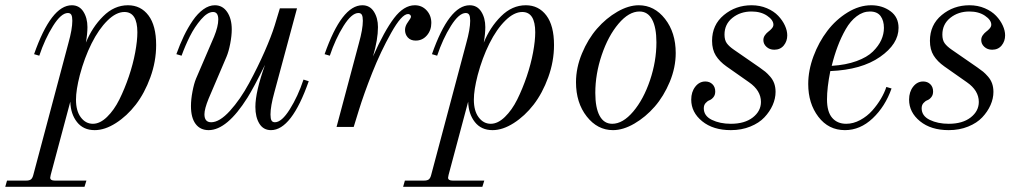

<svg xmlns="http://www.w3.org/2000/svg" viewBox="-110 -488 3916 738"><path d="M41 -273.9 21 -279.8Q86.9 -467.8 166 -467.8Q194.8 -467.8 210.4 -443.4Q226.1 -418.9 226.1 -383.8Q226.1 -358.4 220.2 -324.2Q244.1 -383.3 286.6 -425.5Q329.1 -467.8 381.8 -467.8Q431.2 -467.8 460.7 -428.7Q490.2 -389.6 490.2 -314.9Q490.2 -252 468 -190.9Q445.8 -129.9 411.9 -85.9Q377.9 -42 335.4 -14.9Q293 12.2 253.9 12.2Q210.4 12.2 186 -18.8Q161.6 -49.8 160.2 -97.2L85 184.1Q83 191.9 83 194.8Q83 206.1 100.1 206.1H222.2L214.8 230H-89.8L-83 206.1H-8.8Q3.4 206.1 9.3 201.2Q15.1 196.3 18.1 184.1L152.8 -321.8Q168 -376 168 -408.2Q168 -424.3 164.1 -431.2Q160.2 -438 150.9 -438Q125 -438 93.8 -388.2Q62.5 -338.4 41 -273.9ZM368.2 -441.9Q336.4 -441.9 303 -408.9Q269.5 -376 241.9 -320.8Q214.4 -265.6 196.8 -199.2Q182.1 -142.1 182.1 -105Q182.1 -61.5 200.7 -36.9Q219.2 -12.2 247.1 -12.2Q274.4 -12.2 301.5 -38.6Q328.6 -64.9 348.9 -105.7Q369.1 -146.5 385.3 -194.1Q401.4 -241.7 409.7 -286.6Q418 -331.5 418 -363.8Q418 -441.9 368.2 -441.9Z M1056.6 -182.1 1076.7 -175.8Q1010.7 12.2 931.6 12.2Q902.3 12.2 887 -12.7Q871.6 -37.6 871.6 -77.1Q871.6 -135.3 908.7 -238.8Q865.2 -150.9 841.3 -112.8Q762.7 12.2 691.9 12.2Q659.7 12.2 641.8 -11.7Q624 -35.6 624 -80.1Q624 -106 629.9 -136.5Q635.7 -167 643.6 -186L712.9 -347.2Q729 -386.7 729 -413.1Q729 -441.9 709 -441.9Q687.5 -441.9 662.8 -413.3Q638.2 -384.8 620.1 -348.9Q602.1 -313 587.9 -273.9L567.9 -279.8Q581.5 -317.9 596.9 -349.9Q612.3 -381.8 631.1 -409.2Q649.9 -436.5 671.6 -452.1Q693.4 -467.8 715.8 -467.8Q745.6 -467.8 763.2 -441.9Q780.8 -416 780.8 -375Q780.8 -350.6 774.9 -320.1Q769 -289.6 760.7 -270L691.9 -108.9Q675.8 -69.3 675.8 -48.8Q675.8 -18.1 701.7 -18.1Q733.9 -18.1 773.7 -61.8Q813.5 -105.5 847.4 -168.2Q881.3 -231 907.2 -290Q933.1 -349.1 945.8 -390.1L965.8 -456.1H1031.7L944.8 -133.8Q929.7 -79.6 929.7 -47.9Q929.7 -31.7 933.6 -24.9Q937.5 -18.1 946.8 -18.1Q972.7 -18.1 1003.9 -67.9Q1035.2 -117.7 1056.6 -182.1Z M1157.7 -273.9 1137.7 -279.8Q1203.6 -467.8 1282.7 -467.8Q1311.5 -467.8 1327.1 -443.4Q1342.8 -418.9 1342.8 -383.8Q1342.8 -335.9 1323.7 -271Q1367.2 -369.1 1404.8 -418.5Q1442.4 -467.8 1484.4 -467.8Q1511.7 -467.8 1529.8 -448.2Q1547.9 -428.7 1547.9 -399.9Q1547.9 -371.6 1530.8 -351.8Q1513.7 -332 1487.8 -332Q1468.3 -332 1457.5 -344Q1446.8 -356 1446.8 -373Q1446.8 -388.2 1458.3 -403.6Q1469.7 -418.9 1469.7 -423.8Q1469.7 -428.2 1466.3 -431.2Q1462.9 -434.1 1458.5 -434.1Q1434.1 -434.1 1393.6 -361.8Q1353 -289.6 1320.8 -208.3Q1288.6 -127 1268.6 -62L1249.5 0H1183.6L1269.5 -321.8Q1284.7 -376 1284.7 -408.2Q1284.7 -424.3 1280.8 -431.2Q1276.9 -438 1267.6 -438Q1241.7 -438 1210.4 -388.2Q1179.2 -338.4 1157.7 -273.9Z M1570.3 -273.9 1550.3 -279.8Q1616.2 -467.8 1695.3 -467.8Q1724.1 -467.8 1739.7 -443.4Q1755.4 -418.9 1755.4 -383.8Q1755.4 -358.4 1749.5 -324.2Q1773.4 -383.3 1815.9 -425.5Q1858.4 -467.8 1911.1 -467.8Q1960.4 -467.8 1990 -428.7Q2019.5 -389.6 2019.5 -314.9Q2019.5 -252 1997.3 -190.9Q1975.1 -129.9 1941.2 -85.9Q1907.2 -42 1864.7 -14.9Q1822.3 12.2 1783.2 12.2Q1739.7 12.2 1715.3 -18.8Q1690.9 -49.8 1689.5 -97.2L1614.3 184.1Q1612.3 191.9 1612.3 194.8Q1612.3 206.1 1629.4 206.1H1751.5L1744.1 230H1439.5L1446.3 206.1H1520.5Q1532.7 206.1 1538.6 201.2Q1544.4 196.3 1547.4 184.1L1682.1 -321.8Q1697.3 -376 1697.3 -408.2Q1697.3 -424.3 1693.4 -431.2Q1689.5 -438 1680.2 -438Q1654.3 -438 1623 -388.2Q1591.8 -338.4 1570.3 -273.9ZM1897.5 -441.9Q1865.7 -441.9 1832.3 -408.9Q1798.8 -376 1771.2 -320.8Q1743.7 -265.6 1726.1 -199.2Q1711.4 -142.1 1711.4 -105Q1711.4 -61.5 1730 -36.9Q1748.5 -12.2 1776.4 -12.2Q1803.7 -12.2 1830.8 -38.6Q1857.9 -64.9 1878.2 -105.7Q1898.4 -146.5 1914.6 -194.1Q1930.7 -241.7 1939 -286.6Q1947.3 -331.5 1947.3 -363.8Q1947.3 -441.9 1897.5 -441.9Z M2243.2 -12.2Q2284.2 -12.2 2324 -59.3Q2363.8 -106.4 2388.4 -179.4Q2413.1 -252.4 2413.1 -325.2Q2413.1 -382.3 2396.5 -413.1Q2379.9 -443.8 2348.1 -443.8Q2307.1 -443.8 2267.3 -396.7Q2227.5 -349.6 2202.9 -276.6Q2178.2 -203.6 2178.2 -130.9Q2178.2 -73.7 2194.8 -43Q2211.4 -12.2 2243.2 -12.2ZM2246.1 12.2Q2186.5 12.2 2145.3 -40.3Q2104 -92.8 2104 -171.9Q2104 -227.5 2127 -282.7Q2149.9 -337.9 2184.8 -377.9Q2219.7 -418 2262.9 -442.9Q2306.2 -467.8 2345.2 -467.8Q2405.3 -467.8 2446.3 -415.3Q2487.3 -362.8 2487.3 -284.2Q2487.3 -228.5 2464.4 -173.3Q2441.4 -118.2 2406.5 -78.1Q2371.6 -38.1 2328.4 -12.9Q2285.2 12.2 2246.1 12.2Z M2778.8 -467.8Q2811 -467.8 2837.9 -456.3Q2864.7 -444.8 2881.3 -427.2Q2897.9 -409.7 2907 -389.9Q2916 -370.1 2916 -352.1Q2916 -329.6 2902.6 -313.2Q2889.2 -296.9 2866.2 -296.9Q2848.1 -296.9 2836.2 -307.9Q2824.2 -318.8 2824.2 -334Q2824.2 -344.2 2830.3 -352.8Q2836.4 -361.3 2843.5 -366.5Q2850.6 -371.6 2856.7 -378.7Q2862.8 -385.7 2862.8 -393.1Q2862.8 -411.1 2838.6 -427.5Q2814.5 -443.8 2778.8 -443.8Q2735.8 -443.8 2705.3 -419.4Q2674.8 -395 2674.8 -355Q2674.8 -334 2683.6 -321.8Q2692.4 -309.6 2710.9 -296.9L2809.1 -229Q2823.2 -219.2 2831.5 -212.4Q2839.8 -205.6 2850.3 -193.6Q2860.8 -181.6 2866 -167Q2871.1 -152.3 2871.1 -134.8Q2871.1 -109.4 2859.9 -84Q2848.6 -58.6 2828.1 -36.9Q2807.6 -15.1 2773.9 -1.5Q2740.2 12.2 2699.2 12.2Q2630.9 12.2 2588.9 -22Q2546.9 -56.2 2546.9 -105Q2546.9 -134.8 2562.5 -154.8Q2578.1 -174.8 2601.1 -174.8Q2617.7 -174.8 2628.4 -164.3Q2639.2 -153.8 2639.2 -136.2Q2639.2 -123 2632.3 -114.5Q2625.5 -106 2617.2 -102.8Q2608.9 -99.6 2602.1 -91.8Q2595.2 -84 2595.2 -71.8Q2595.2 -42.5 2626.2 -27.3Q2657.2 -12.2 2699.2 -12.2Q2752.4 -12.2 2783.7 -36.6Q2814.9 -61 2814.9 -96.2Q2814.9 -140.1 2769 -171.9L2682.1 -232.9Q2655.8 -251.5 2641.4 -274.4Q2627 -297.4 2627 -331.1Q2627 -392.6 2672.4 -430.2Q2717.8 -467.8 2778.8 -467.8Z M3296.9 -153.8 3316.9 -147.9Q3292.5 -78.6 3244.4 -33.2Q3196.3 12.2 3137.7 12.2Q3074.7 12.2 3035.6 -39.1Q2996.6 -90.3 2996.6 -165Q2996.6 -217.3 3016.8 -271.7Q3037.1 -326.2 3070.1 -369.4Q3103 -412.6 3147.9 -440.2Q3192.9 -467.8 3238.8 -467.8Q3281.2 -467.8 3312.5 -445.1Q3343.8 -422.4 3343.8 -380.9Q3343.8 -318.8 3272.7 -269.3Q3201.7 -219.7 3081.5 -214.8Q3068.8 -151.4 3068.8 -106Q3068.8 -58.1 3088.6 -35.2Q3108.4 -12.2 3142.6 -12.2Q3169.9 -12.2 3196.5 -26.6Q3223.1 -41 3242.7 -63Q3262.2 -85 3276.1 -108.6Q3290 -132.3 3296.9 -153.8ZM3233.9 -443.8Q3207 -443.8 3182.9 -425.5Q3158.7 -407.2 3140.9 -376Q3123 -344.7 3109.9 -309.8Q3096.7 -274.9 3086.9 -234.9Q3141.6 -238.3 3182.4 -253.2Q3223.1 -268.1 3245.1 -289.8Q3267.1 -311.5 3277.3 -334.2Q3287.6 -356.9 3287.6 -380.9Q3287.6 -408.7 3274.7 -426.3Q3261.7 -443.8 3233.9 -443.8Z M3616.2 -467.8Q3648.4 -467.8 3675.3 -456.3Q3702.1 -444.8 3718.8 -427.2Q3735.4 -409.7 3744.4 -389.9Q3753.4 -370.1 3753.4 -352.1Q3753.4 -329.6 3740 -313.2Q3726.6 -296.9 3703.6 -296.9Q3685.5 -296.9 3673.6 -307.9Q3661.6 -318.8 3661.6 -334Q3661.6 -344.2 3667.7 -352.8Q3673.8 -361.3 3680.9 -366.5Q3688 -371.6 3694.1 -378.7Q3700.2 -385.7 3700.2 -393.1Q3700.2 -411.1 3676 -427.5Q3651.9 -443.8 3616.2 -443.8Q3573.2 -443.8 3542.7 -419.4Q3512.2 -395 3512.2 -355Q3512.2 -334 3521 -321.8Q3529.8 -309.6 3548.3 -296.9L3646.5 -229Q3660.6 -219.2 3668.9 -212.4Q3677.2 -205.6 3687.7 -193.6Q3698.2 -181.6 3703.4 -167Q3708.5 -152.3 3708.5 -134.8Q3708.5 -109.4 3697.3 -84Q3686 -58.6 3665.5 -36.9Q3645 -15.1 3611.3 -1.5Q3577.6 12.2 3536.6 12.2Q3468.3 12.2 3426.3 -22Q3384.3 -56.2 3384.3 -105Q3384.3 -134.8 3399.9 -154.8Q3415.5 -174.8 3438.5 -174.8Q3455.1 -174.8 3465.8 -164.3Q3476.6 -153.8 3476.6 -136.2Q3476.6 -123 3469.7 -114.5Q3462.9 -106 3454.6 -102.8Q3446.3 -99.6 3439.5 -91.8Q3432.6 -84 3432.6 -71.8Q3432.6 -42.5 3463.6 -27.3Q3494.6 -12.2 3536.6 -12.2Q3589.8 -12.2 3621.1 -36.6Q3652.3 -61 3652.3 -96.2Q3652.3 -140.1 3606.4 -171.9L3519.5 -232.9Q3493.2 -251.5 3478.8 -274.4Q3464.4 -297.4 3464.4 -331.1Q3464.4 -392.6 3509.8 -430.2Q3555.2 -467.8 3616.2 -467.8Z"/></svg>

Font: Flanker Steampunk
Style: Italic
Weight: 400
Italic angle: -12°
Designer: Alexey Kryukov, Leonardo Di Lena
Foundry: Alexey Kryukov, Leonardo Di Lena
Version: 1.210